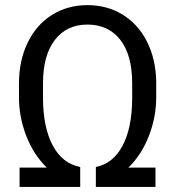

<svg xmlns="http://www.w3.org/2000/svg" viewBox="-20 -741 705 761"><path d="M359.9 -79.1Q427.2 -92.3 464.8 -161.6Q502.4 -231 503.9 -345.2V-410.6Q503.9 -523.4 456.5 -583.5Q409.2 -643.6 326.7 -643.6Q244.1 -643.6 197.3 -582.5Q150.4 -521.5 150.4 -409.7V-354.5Q150.4 -237.3 188.7 -165Q227.1 -92.8 297.9 -79.1V0H57.6V-76.7H165.5Q113.8 -126.5 84.5 -201.4Q55.2 -276.4 55.2 -355.5V-409.7Q55.2 -500.5 89.6 -571.8Q124 -643.1 186 -681.9Q248 -720.7 326.7 -720.7Q404.8 -720.7 466.6 -682.6Q528.3 -644.5 563 -575.2Q597.7 -505.9 599.1 -418V-354.5Q599.1 -276.4 569.8 -201.4Q540.5 -126.5 488.8 -76.7H596.2V0H359.9Z"/></svg>

Font: MAUL
Style: Regular
Weight: 400
Designer: MAUL
Version: Version 1.0; 2020; ttfautohint (v1.8.3)